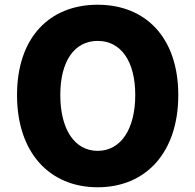

<svg xmlns="http://www.w3.org/2000/svg" viewBox="-20 -778 826 812"><path d="M393 14C596 14 734 -132 734 -376C734 -619 596 -758 393 -758C190 -758 52 -620 52 -376C52 -132 190 14 393 14ZM393 -140C295 -140 235 -232 235 -376C235 -520 295 -605 393 -605C491 -605 552 -520 552 -376C552 -232 491 -140 393 -140Z"/></svg>

Font: Noto Sans CJK TC Black
Style: Regular
Weight: 900
Designer: Ryoko NISHIZUKA 西塚涼子 (kana, bopomofo & ideographs); Paul D. Hunt (Latin, Greek & Cyrillic); Sandoll Communications 산돌커뮤니
Foundry: Adobe
Version: Version 2.004;hotconv 1.0.118;makeotfexe 2.5.65603